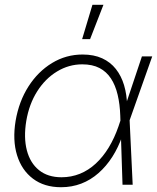

<svg xmlns="http://www.w3.org/2000/svg" viewBox="-20 -762 649 792"><path d="M231.9 10.3Q162.6 10.3 116 -24.9Q69.3 -60.1 50.3 -121.8Q31.2 -183.6 44.4 -263.7Q58.1 -343.8 97.4 -405.3Q136.7 -466.8 194.6 -502Q252.4 -537.1 320.8 -537.1Q367.2 -537.1 401.4 -521.5Q435.5 -505.9 458 -477.3Q480.5 -448.7 491.9 -410.2Q503.4 -371.6 504.4 -325.2H518.6L514.6 -267.6L527.3 0H485.4L476.1 -284.7Q474.6 -332 465.3 -371.1Q456.1 -410.2 437.7 -438.2Q419.4 -466.3 390.4 -481.4Q361.3 -496.6 319.3 -496.6Q263.7 -496.6 215.1 -467Q166.5 -437.5 133.3 -385Q100.1 -332.5 88.4 -263.2Q77.1 -194.3 90.8 -141.8Q104.5 -89.4 140.9 -60.1Q177.2 -30.8 233.9 -30.8Q273.9 -30.8 309.6 -45.2Q345.2 -59.6 375 -87.2Q404.8 -114.7 428.5 -153.6Q452.1 -192.4 468.8 -240.7L565.4 -529.3H607.9L513.7 -263.2L498.5 -202.1H484.9Q468.3 -154.3 443.4 -115.2Q418.5 -76.2 386.2 -47.9Q354 -19.5 315.2 -4.6Q276.4 10.3 231.9 10.3ZM318.8 -600.6 361.3 -742.2H406.7L351.6 -600.6Z"/></svg>

Font: Inter 24pt ExtraLight
Style: Italic
Weight: 250
Italic angle: -9.3988°
Version: Version 4.001;git-66647c0bb